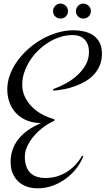

<svg xmlns="http://www.w3.org/2000/svg" viewBox="-20 -838 573 1041"><path d="M532.7 -546.9Q532.7 -511.7 521.2 -484.1Q509.8 -456.5 490.2 -435.1Q470.7 -413.6 444.6 -397.9Q418.5 -382.3 389.2 -371.6Q359.9 -360.8 328.9 -354.7Q297.9 -348.6 268.6 -346.2V-355Q300.8 -366.2 335.2 -384.8Q369.6 -403.3 397.7 -428.5Q425.8 -453.6 444.1 -485.6Q462.4 -517.6 462.4 -556.2Q462.4 -598.1 439.5 -623Q416.5 -647.9 373.5 -647.9Q339.8 -647.9 306.6 -637.5Q273.4 -627 243.2 -608.2Q212.9 -589.4 186.8 -564Q160.6 -538.6 141.6 -508.5Q122.6 -478.5 111.6 -445.6Q100.6 -412.6 100.6 -378.9Q100.6 -342.3 115.7 -311.5Q130.9 -280.8 155.3 -256.8Q179.7 -232.9 210.9 -216.6Q242.2 -200.2 274.4 -191.9V-183.1Q258.8 -176.8 241.2 -166Q223.6 -155.3 205.8 -141.1Q188 -127 171.6 -109.4Q155.3 -91.8 142.6 -72.3Q129.9 -52.7 122.3 -31.5Q114.7 -10.3 114.7 11.7Q114.7 68.4 142.8 97.7Q170.9 127 227.5 127Q259.3 127 288.3 118.4Q317.4 109.9 342.5 94Q367.7 78.1 388.7 55.7Q409.7 33.2 425.3 5.9L431.6 8.8Q418.5 43.9 393.6 75.7Q368.7 107.4 335.9 131.3Q303.2 155.3 264.4 169.2Q225.6 183.1 184.6 183.1Q152.8 183.1 126 173.8Q99.1 164.6 79.6 146.5Q60.1 128.4 48.8 101.8Q37.6 75.2 37.6 40Q37.6 -29.8 79.1 -82.8Q120.6 -135.7 202.6 -170.9Q161.6 -170.9 127.9 -184.1Q94.2 -197.3 70.1 -221.4Q45.9 -245.6 32.7 -279.3Q19.5 -313 19.5 -354Q19.5 -394 34.2 -433.1Q48.8 -472.2 74.5 -507.8Q100.1 -543.5 134.5 -573.7Q168.9 -604 208.7 -626.2Q248.5 -648.4 291.7 -661.1Q335 -673.8 377.4 -673.8Q408.7 -673.8 437 -667.2Q465.3 -660.6 486.6 -645.8Q507.8 -630.9 520.3 -606.4Q532.7 -582 532.7 -546.9ZM348.6 -778.3Q348.6 -760.3 336.7 -748.8Q324.7 -737.3 307.6 -737.3Q291.5 -737.3 279.5 -748.8Q267.6 -760.3 267.6 -778.3Q267.6 -786.1 270.8 -793.5Q273.9 -800.8 279.5 -806.4Q285.2 -812 292.2 -815.2Q299.3 -818.4 307.6 -818.4Q316.4 -818.4 323.7 -815.2Q331.1 -812 336.7 -806.4Q342.3 -800.8 345.5 -793.5Q348.6 -786.1 348.6 -778.3ZM472.7 -778.3Q472.7 -760.3 460.7 -748.8Q448.7 -737.3 431.6 -737.3Q415.5 -737.3 403.6 -748.8Q391.6 -760.3 391.6 -778.3Q391.6 -786.1 394.8 -793.5Q397.9 -800.8 403.6 -806.4Q409.2 -812 416.3 -815.2Q423.3 -818.4 431.6 -818.4Q440.4 -818.4 447.8 -815.2Q455.1 -812 460.7 -806.4Q466.3 -800.8 469.5 -793.5Q472.7 -786.1 472.7 -778.3Z"/></svg>

Font: Montez
Style: Regular
Weight: 400
Designer: Astigmatic (AOETI)
Foundry: Astigmatic (AOETI)
Version: Version 1.000